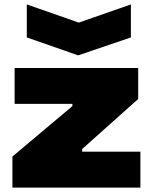

<svg xmlns="http://www.w3.org/2000/svg" viewBox="-20 -847 690 867"><path d="M101 -827 336 -745 571 -827V-678L333 -597L101 -678ZM36 -140 307 -368V-378H46V-540H604V-400L351 -174V-162H614V0H36Z"/></svg>

Font: Encode Sans Wide
Style: Black
Weight: 900
Designer: Pablo Impallari, Andres Torresi
Foundry: Pablo Impallari, Andres Torresi
Version: Version 1.000; ttfautohint (v1.00) -l 8 -r 50 -G 200 -x 14 -